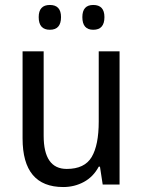

<svg xmlns="http://www.w3.org/2000/svg" viewBox="-20 -744 577 774"><path d="M356 -624Q401 -624 401 -675Q401 -724 356 -724Q312 -724 312 -675Q312 -624 356 -624ZM181 -624Q226 -624 226 -675Q226 -724 181 -724Q136 -724 136 -675Q136 -624 181 -624ZM378 -537V-254Q378 -159 349.5 -111Q321 -63 249 -63Q156 -63 156 -197V-537H71V-186Q71 10 235 10Q280 10 318 -10.5Q356 -31 378 -72H383L394 0H462V-537Z"/></svg>

Font: Noto Sans UI SemiCondensed
Style: Regular
Weight: 400
Width: 4
Designer: Monotype Design Team
Foundry: Monotype Imaging Inc.
Version: 1.001